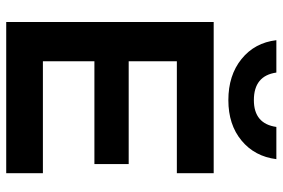

<svg xmlns="http://www.w3.org/2000/svg" viewBox="-162 -724 887 602"><g transform="rotate(90 281.0 -423.5)"><path d="M479.5 -847Q471 -779 421.2 -737.8Q371.5 -696.5 294.5 -696.5Q216.5 -696.5 165.5 -737.8Q114.5 -779 106.5 -847H208Q218 -776.5 294.5 -776.5Q368.5 -776.5 378.5 -847ZM523.5 -650.5V-535H172.5V-384H495V-276.5H172.5V-115H523.5V0H49.5V-650.5Z"/></g></svg>

Font: Overused Grotesk SemiBold
Style: Regular
Weight: 610
Version: Version 0.004